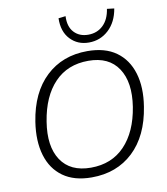

<svg xmlns="http://www.w3.org/2000/svg" viewBox="-99 -1015 963 1106"><g transform="rotate(-10 382.5 -462.5)"><path d="M83 -364Q109 -531 205.5 -622Q302 -713 448 -713Q551 -713 616 -666.5Q681 -620 706.5 -536Q732 -452 714 -341Q688 -174 591.5 -83Q495 8 348 8Q246 8 181 -38.5Q116 -85 91 -169Q66 -253 83 -364ZM147 -354Q124 -212 178.5 -130Q233 -48 353 -48Q475 -48 551.5 -128Q628 -208 651 -351Q673 -492 618.5 -574.5Q564 -657 444 -657Q322 -657 246 -577.5Q170 -498 147 -354ZM467 -760Q401 -760 358.5 -805Q316 -850 318 -928L360 -933Q357 -872 388 -838.5Q419 -805 471 -805Q523 -805 558 -838.5Q593 -872 602 -933L644 -928Q631 -850 582.5 -805Q534 -760 467 -760Z"/></g></svg>

Font: Mulish Light
Style: Italic
Weight: 300
Italic angle: -9°
Designer: Vernon Adams
Foundry: Vernon Adams
Version: Version 3.603; ttfautohint (v1.8.3)